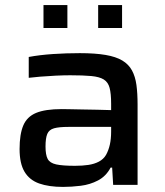

<svg xmlns="http://www.w3.org/2000/svg" viewBox="-20 -727 650 755"><path d="M228 8Q172 8 134 -5.5Q96 -19 76.5 -51.5Q57 -84 57 -141Q57 -199 71.5 -233.5Q86 -268 122 -283Q158 -298 223 -298Q234 -298 255.5 -297.5Q277 -297 305.5 -296.5Q334 -296 363 -295.5Q392 -295 417 -294V-319Q417 -359 411 -381.5Q405 -404 388 -414.5Q371 -425 339 -428Q307 -431 256 -431Q231 -431 199 -429.5Q167 -428 137.5 -425.5Q108 -423 93 -421V-503Q136 -511 188 -514.5Q240 -518 294 -518Q354 -518 395 -511Q436 -504 461 -489Q486 -474 499 -450Q512 -426 516.5 -393Q521 -360 521 -316V0H425L421 -68H415Q397 -34 365.5 -17.5Q334 -1 297.5 3.5Q261 8 228 8ZM275 -75Q304 -75 327.5 -78.5Q351 -82 369 -91.5Q387 -101 397 -118Q407 -136 412 -158.5Q417 -181 417 -210V-228H249Q212 -228 192.5 -222.5Q173 -217 166 -200.5Q159 -184 159 -151Q159 -118 167.5 -102Q176 -86 201 -80.5Q226 -75 275 -75ZM151 -617V-707H245V-617ZM366 -617V-707H460V-617Z"/></svg>

Font: Saira SemiExpanded Medium
Style: Regular
Weight: 500
Width: 6
Designer: Hector Gatti with collaboration of the Omnibus-Type team
Foundry: Omnibus-Type
Version: Version 1.101